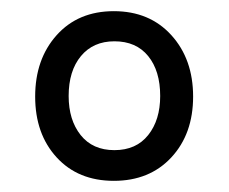

<svg xmlns="http://www.w3.org/2000/svg" viewBox="-20 -748 410 344"><path d="M184 -424Q120 -424 81.5 -466Q43 -508 43 -575Q43 -642 81.5 -685Q120 -728 184 -728Q248 -728 287 -685Q326 -642 326 -575Q326 -508 287 -466Q248 -424 184 -424ZM185 -479Q224 -479 245.5 -506Q267 -533 267 -576Q267 -621 245.5 -647.5Q224 -674 185 -674Q147 -674 125 -647.5Q103 -621 103 -576Q103 -533 124.5 -506Q146 -479 185 -479Z"/></svg>

Font: Noto Serif Georgian SemiCondensed Medium
Style: Regular
Weight: 500
Width: 4
Designer: Monotype Design Team, Akaki Razmadze
Foundry: Google LLC
Version: Version 2.003; ttfautohint (v1.8.4.7-5d5b)